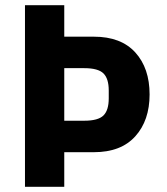

<svg xmlns="http://www.w3.org/2000/svg" viewBox="-20 -718 640 738"><path d="M76 0V-698H227V-577H341Q445 -577 500 -516.5Q555 -456 555 -355Q555 -255 500 -194Q445 -133 341 -133H227V0ZM227 -254H304Q357 -254 377.5 -274Q398 -294 398 -340V-370Q398 -416 377.5 -436Q357 -456 304 -456H227Z"/></svg>

Font: Lilex Nerd Font
Style: Bold
Weight: 700
Designer: Mike Abbink, Paul van der Laan, Pieter van Rosmalen, Mikhael Khrustik
Foundry: Mikhael Khrustik
Version: Version 2.400; ttfautohint (v1.8.4.7-5d5b);Nerd Fonts 3.3.0